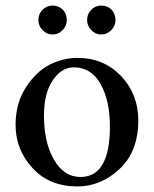

<svg xmlns="http://www.w3.org/2000/svg" viewBox="-20 -658 553 690"><path d="M168 -534Q148 -534 133 -550Q118 -565 118 -586Q118 -608 133 -623Q148 -638 169 -638Q191 -638 206 -623Q220 -608 220 -586Q220 -565 205 -550Q190 -534 168 -534ZM343 -534Q323 -534 308 -550Q293 -565 293 -586Q293 -608 308 -623Q323 -638 344 -638Q366 -638 381 -623Q395 -608 395 -586Q395 -565 380 -550Q365 -534 343 -534ZM259 -450Q352 -450 415 -385Q477 -319 477 -226Q477 -114 410 -51Q343 12 258 12Q157 12 97 -54Q36 -120 36 -209Q36 -287 73 -344Q110 -401 159 -426Q208 -450 259 -450ZM246 -416Q201 -416 170 -370Q138 -324 138 -242Q138 -146 174 -84Q210 -22 269 -22Q375 -22 375 -203Q375 -297 341 -357Q307 -416 246 -416Z"/></svg>

Font: Triodion
Style: Regular
Weight: 400
Version: Version 1.201; ttfautohint (v1.8.4.7-5d5b)